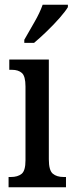

<svg xmlns="http://www.w3.org/2000/svg" viewBox="-20 -786 308 806"><path d="M16 0V-43H26Q54 -43 70.5 -56Q87 -69 87 -113V-423Q87 -466 72 -479.5Q57 -493 30 -493H19V-536H185V-117Q185 -71 201.5 -57Q218 -43 247 -43H257V0ZM82 -619Q103 -656 125 -694Q147 -732 159 -766H265V-756Q255 -739 231 -711.5Q207 -684 177.5 -655.5Q148 -627 123 -606H82Z"/></svg>

Font: Noto Serif Lao ExtraCondensed Medium
Style: Regular
Weight: 500
Width: 2
Designer: Monotype Design Team
Foundry: Monotype Imaging Inc.
Version: Version 2.003; ttfautohint (v1.8.4.7-5d5b)